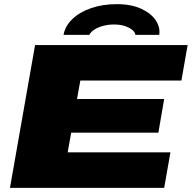

<svg xmlns="http://www.w3.org/2000/svg" viewBox="-20 -905 924 925"><path d="M28 0 149 -688H884L854 -517H367L351 -428H771L743 -266H323L306 -171H801L771 0ZM286 -737Q294 -780 329 -813.5Q364 -847 419.5 -866Q475 -885 542 -885Q613 -885 661 -862.5Q709 -840 731 -806Q753 -772 747 -737H632Q632 -748 619 -759.5Q606 -771 583 -779Q560 -787 529 -787Q502 -787 477.5 -780.5Q453 -774 435.5 -763Q418 -752 410 -737Z"/></svg>

Font: Archivo Expanded Black
Style: Italic
Weight: 900
Width: 7
Italic angle: -10°
Designer: Hector Gatti
Foundry: Omnibus-Type
Version: Version 2.001